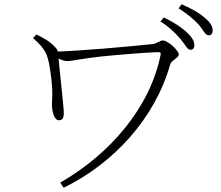

<svg xmlns="http://www.w3.org/2000/svg" viewBox="-20 -839 1040 902"><path d="M827 -657C849 -631 860 -605 874 -605C886 -605 893 -612 893 -627C893 -647 882 -664 856 -689C833 -710 798 -734 749 -757L734 -738C777 -711 805 -682 827 -657ZM912 -725C934 -700 944 -673 960 -673C972 -673 979 -681 979 -696C979 -716 968 -734 940 -757C918 -777 882 -798 833 -819L819 -800C862 -772 888 -750 912 -725ZM151 -677 135 -660C178 -622 194 -599 203 -570C214 -536 223 -465 225 -424C227 -389 224 -373 224 -346C224 -326 231 -274 257 -274C280 -274 281 -296 279 -324C276 -365 260 -510 255 -564C269 -557 283 -552 296 -552C319 -552 379 -566 459 -574C539 -582 686 -594 725 -594C733 -594 736 -590 735 -584C686 -335 498 -116 263 19L279 43C517 -73 710 -287 780 -538C784 -554 820 -568 820 -583C820 -601 769 -649 745 -649C731 -649 716 -634 698 -632C587 -620 342 -599 252 -597C251 -602 248 -607 244 -612C219 -641 189 -659 151 -677Z"/></svg>

Font: Noto Serif TC ExtraLight
Style: Regular
Weight: 200
Designer: Ryoko NISHIZUKA 西塚涼子 (kana & ideographs); Frank Grießhammer (Latin, Greek & Cyrillic); Wenlong ZHANG 张文龙 (bopomofo); San
Foundry: Adobe
Version: Version 2.001;hotconv 1.1.0;makeotfexe 2.6.0